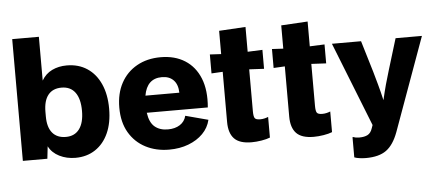

<svg xmlns="http://www.w3.org/2000/svg" viewBox="-59 -928 2826 1241"><g transform="rotate(-5 1354.5 -307.5)"><path d="M57 0V-790H230V-506Q255 -549 297.5 -569.5Q340 -590 393 -590Q469 -590 525 -553Q581 -516 611.5 -448Q642 -380 642 -288Q642 -196 612 -129.5Q582 -63 527 -26.5Q472 10 398 10Q341 10 294 -13.5Q247 -37 225 -80L216 0ZM230 -273Q230 -203 260.5 -166.5Q291 -130 348 -130Q405 -130 435.5 -171Q466 -212 466 -289Q466 -367 435.5 -408.5Q405 -450 347 -450Q290 -450 260 -412.5Q230 -375 230 -303Z M1006 10Q921 10 853.5 -25Q786 -60 747 -126.5Q708 -193 708 -288Q708 -380 744.5 -447.5Q781 -515 847.5 -552.5Q914 -590 1002 -590Q1094 -590 1159.5 -548.5Q1225 -507 1256.5 -429Q1288 -351 1278 -240H882Q891 -176 924 -148.5Q957 -121 1009 -121Q1056 -121 1087.5 -141.5Q1119 -162 1128 -199L1275 -160Q1263 -109 1225.5 -71Q1188 -33 1131.5 -11.5Q1075 10 1006 10ZM999 -461Q902 -461 883 -351H1103Q1102 -404 1074.5 -432.5Q1047 -461 999 -461Z M1541 9Q1463 9 1428.5 -27Q1394 -63 1394 -135V-461L1321 -457V-580L1394 -576V-727L1566 -737V-576L1662 -580V-457L1566 -462V-190Q1566 -157 1573.5 -145.5Q1581 -134 1609 -134Q1624 -134 1638 -137.5Q1652 -141 1661 -145V-11Q1639 -2 1605 3.5Q1571 9 1541 9Z M1944 9Q1866 9 1831.5 -27Q1797 -63 1797 -135V-461L1724 -457V-580L1797 -576V-727L1969 -737V-576L2065 -580V-457L1969 -462V-190Q1969 -157 1976.5 -145.5Q1984 -134 2012 -134Q2027 -134 2041 -137.5Q2055 -141 2064 -145V-11Q2042 -2 2008 3.5Q1974 9 1944 9Z M2268 175Q2247 175 2226 172Q2205 169 2193 164V33H2201Q2212 39 2237 39Q2270 39 2291 28Q2312 17 2322 -14L2329 -34L2113 -580H2302L2363 -377Q2374 -338 2387 -291.5Q2400 -245 2413 -188Q2426 -244 2438 -288Q2450 -332 2464 -377L2526 -580H2697L2478 25Q2448 106 2400.5 140.5Q2353 175 2268 175Z"/></g></svg>

Font: BDO Grotesk ExtraBold
Style: Regular
Weight: 800
Designer: Deni Anggara
Foundry: Lokal Container
Version: Version 2.000